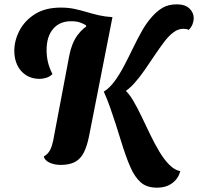

<svg xmlns="http://www.w3.org/2000/svg" viewBox="-20 -739 914 886"><path d="M548 -311 459 -316Q486 -333 509 -364.5Q532 -396 552.5 -435Q573 -474 593 -515.5Q613 -557 634 -594.5Q655 -632 679 -659Q703 -687 730 -703Q757 -719 796 -719Q834 -719 854 -700Q874 -681 874 -655Q874 -642 868.5 -627.5Q863 -613 851 -601Q845 -604 839 -605Q833 -606 828 -606Q804 -607 781.5 -590.5Q759 -574 737.5 -545.5Q716 -517 693.5 -483.5Q671 -450 648 -416.5Q625 -383 600 -355Q575 -327 548 -311ZM704 127Q657 127 629.5 102.5Q602 78 583 35Q572 11 560.5 -21.5Q549 -54 537.5 -91.5Q526 -129 513.5 -168Q501 -207 487.5 -245Q474 -283 459 -316L555 -325Q574 -309 593.5 -276.5Q613 -244 632.5 -203Q652 -162 672.5 -119.5Q693 -77 715 -40Q737 -3 761.5 21.5Q786 46 812 51Q803 85 775 106Q747 127 704 127ZM260 22Q231 22 208.5 11.5Q186 1 182 -17Q196 -25 205 -37Q214 -49 220 -69Q226 -89 231 -120L300 -484Q311 -540 337.5 -576.5Q364 -613 404.5 -633Q445 -653 499 -660L391 -111Q382 -66 367.5 -36.5Q353 -7 327.5 7.5Q302 22 260 22ZM163 -375Q126 -375 99.5 -392.5Q73 -410 59.5 -439Q46 -468 46 -504Q46 -552 70 -598Q94 -644 141.5 -674Q189 -704 261 -704Q296 -704 325.5 -697.5Q355 -691 381.5 -683Q408 -675 436.5 -668.5Q465 -662 498 -660L378 -617L376 -623Q364 -630 348.5 -635.5Q333 -641 308 -641Q255 -641 225 -605.5Q195 -570 195 -508Q195 -480 201 -453.5Q207 -427 222 -397Q210 -385 193.5 -380Q177 -375 163 -375Z"/></svg>

Font: Sansita Swashed Light SemiBold
Style: Regular
Weight: 600
Version: Version 1.003